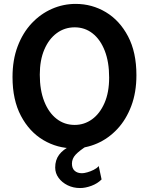

<svg xmlns="http://www.w3.org/2000/svg" viewBox="-20 -745 772 980"><path d="M537.1 -349.1Q537.1 -428.7 514.6 -486.1Q492.2 -543.5 452.6 -574.5Q413.1 -605.5 361.3 -605.5Q310.1 -605.5 269.8 -575.9Q229.5 -546.4 206.3 -492.2Q183.1 -438 183.1 -363.8Q183.1 -285.2 205.8 -227.5Q228.5 -169.9 268.6 -138.7Q308.6 -107.4 361.3 -107.4Q410.2 -107.4 450 -136.2Q489.7 -165 513.4 -219.2Q537.1 -273.4 537.1 -349.1ZM676.3 -361.3Q676.3 -273.4 650.1 -204.1Q624 -134.8 579.1 -86.7Q534.2 -38.6 476.6 -13.2Q418.9 12.2 356.4 12.2Q272.5 12.2 201.2 -30Q129.9 -72.3 86.9 -153.6Q43.9 -234.9 43.9 -351.6Q43.9 -439.5 70.1 -508.5Q96.2 -577.6 141.6 -626Q187 -674.3 244.9 -699.7Q302.7 -725.1 366.2 -725.1Q449.7 -725.1 520.3 -682.9Q590.8 -640.6 633.5 -559.6Q676.3 -478.5 676.3 -361.3ZM339.8 0H422.9Q385.3 23.9 366.2 44.2Q347.2 64.5 347.2 90.3Q347.2 114.3 361.1 126.7Q375 139.2 398.4 139.2Q409.2 139.2 425.8 134.5Q442.4 129.9 458.7 121.6Q475.1 113.3 483.9 102.5L498.5 170.9Q477.5 191.9 446.8 203.4Q416 214.8 388.7 214.8Q354 214.8 325.2 200.7Q296.4 186.5 279.1 162.8Q261.7 139.2 261.7 109.9Q261.7 71.8 281.7 44.9Q301.8 18.1 339.8 0Z"/></svg>

Font: Andika
Style: Bold
Weight: 700
Designer: Victor Gaultney, Annie Olsen, Julie Remington, Don Collingsworth, Eric Hays, Becca Hirsbrunner
Foundry: SIL International
Version: Version 6.101